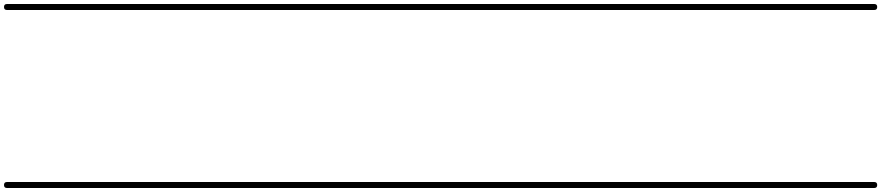

<svg xmlns="http://www.w3.org/2000/svg" viewBox="-35 -575 4406 960"><path d="M0 -555Q82 -555 164 -555Q246 -555 328 -555Q343 -555 343 -540Q343 -525 328 -525Q246 -525 164 -525Q82 -525 0 -525Q-15 -525 -15 -540Q-15 -555 0 -555ZM0 335Q82 335 164 335Q246 335 328 335Q343 335 343 350Q343 365 328 365Q246 365 164 365Q82 365 0 365Q-15 365 -15 350Q-15 335 0 335Z M328 -555Q445 -555 562 -555Q679 -555 796 -555Q811 -555 811 -540Q811 -525 796 -525Q679 -525 562 -525Q445 -525 328 -525Q313 -525 313 -540Q313 -555 328 -555ZM328 335Q445 335 562 335Q679 335 796 335Q811 335 811 350Q811 365 796 365Q679 365 562 365Q445 365 328 365Q313 365 313 350Q313 335 328 335Z M796 -555Q887 -555 977.5 -555Q1068 -555 1159 -555Q1174 -555 1174 -540Q1174 -525 1159 -525Q1068 -525 977.5 -525Q887 -525 796 -525Q781 -525 781 -540Q781 -555 796 -555ZM796 335Q887 335 977.5 335Q1068 335 1159 335Q1174 335 1174 350Q1174 365 1159 365Q1068 365 977.5 365Q887 365 796 365Q781 365 781 350Q781 335 796 335Z M1159 -555Q1344 -555 1529 -555Q1714 -555 1899 -555Q1914 -555 1914 -540Q1914 -525 1899 -525Q1714 -525 1529 -525Q1344 -525 1159 -525Q1144 -525 1144 -540Q1144 -555 1159 -555ZM1159 335Q1344 335 1529 335Q1714 335 1899 335Q1914 335 1914 350Q1914 365 1899 365Q1714 365 1529 365Q1344 365 1159 365Q1144 365 1144 350Q1144 335 1159 335Z M1899 -555Q1990 -555 2080.5 -555Q2171 -555 2262 -555Q2277 -555 2277 -540Q2277 -525 2262 -525Q2171 -525 2080.5 -525Q1990 -525 1899 -525Q1884 -525 1884 -540Q1884 -555 1899 -555ZM1899 335Q1990 335 2080.5 335Q2171 335 2262 335Q2277 335 2277 350Q2277 365 2262 365Q2171 365 2080.5 365Q1990 365 1899 365Q1884 365 1884 350Q1884 335 1899 335Z M2262 -555Q2402 -555 2542 -555Q2682 -555 2822 -555Q2837 -555 2837 -540Q2837 -525 2822 -525Q2682 -525 2542 -525Q2402 -525 2262 -525Q2247 -525 2247 -540Q2247 -555 2262 -555ZM2262 335Q2402 335 2542 335Q2682 335 2822 335Q2837 335 2837 350Q2837 365 2822 365Q2682 365 2542 365Q2402 365 2262 365Q2247 365 2247 350Q2247 335 2262 335Z M2822 -555Q2963 -555 3104.5 -555Q3246 -555 3387 -555Q3402 -555 3402 -540Q3402 -525 3387 -525Q3246 -525 3104.5 -525Q2963 -525 2822 -525Q2807 -525 2807 -540Q2807 -555 2822 -555ZM2822 335Q2963 335 3104.5 335Q3246 335 3387 335Q3402 335 3402 350Q3402 365 3387 365Q3246 365 3104.5 365Q2963 365 2822 365Q2807 365 2807 350Q2807 335 2822 335Z M3387 -555Q3473 -555 3559.5 -555Q3646 -555 3732 -555Q3747 -555 3747 -540Q3747 -525 3732 -525Q3646 -525 3559.5 -525Q3473 -525 3387 -525Q3372 -525 3372 -540Q3372 -555 3387 -555ZM3387 335Q3473 335 3559.5 335Q3646 335 3732 335Q3747 335 3747 350Q3747 365 3732 365Q3646 365 3559.5 365Q3473 365 3387 365Q3372 365 3372 350Q3372 335 3387 335Z M3732 -555Q3823 -555 3913.5 -555Q4004 -555 4095 -555Q4110 -555 4110 -540Q4110 -525 4095 -525Q4004 -525 3913.5 -525Q3823 -525 3732 -525Q3717 -525 3717 -540Q3717 -555 3732 -555ZM3732 335Q3823 335 3913.5 335Q4004 335 4095 335Q4110 335 4110 350Q4110 365 4095 365Q4004 365 3913.5 365Q3823 365 3732 365Q3717 365 3717 350Q3717 335 3732 335Z M4095 -555Q4155 -555 4215.5 -555Q4276 -555 4336 -555Q4351 -555 4351 -540Q4351 -525 4336 -525Q4276 -525 4215.5 -525Q4155 -525 4095 -525Q4080 -525 4080 -540Q4080 -555 4095 -555ZM4095 335Q4155 335 4215.5 335Q4276 335 4336 335Q4351 335 4351 350Q4351 365 4336 365Q4276 365 4215.5 365Q4155 365 4095 365Q4080 365 4080 350Q4080 335 4095 335Z"/></svg>

Font: FRB American Cursive Just Guidelines
Style: Italic
Weight: 400
Italic angle: -25°
Version: Version 2.0;Modular Font Editor K font №1